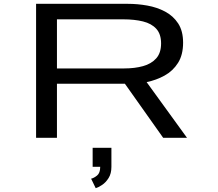

<svg xmlns="http://www.w3.org/2000/svg" viewBox="-20 -720 1140 1003"><path d="M168.5 0V-700H648.5Q698.5 -700 749.2 -691Q800 -682 842.5 -659.5Q885 -637 910.8 -597.5Q936.5 -558 936.5 -497Q936.5 -433.5 910 -391.5Q883.5 -349.5 840.2 -325.5Q797 -301.5 746 -291L957 0H832.5L632.5 -282.5H277.5V0ZM277.5 -362.5H629.5Q683.5 -362.5 727 -374.5Q770.5 -386.5 796 -415Q821.5 -443.5 821.5 -493Q821.5 -542 796.5 -569.5Q771.5 -597 727 -608Q682.5 -619 624.5 -619H277.5ZM464 151.5V52H562V151.5Q562 187 547.2 210.2Q532.5 233.5 513.2 246.2Q494 259 480 263L456 213.5Q471 210 487.2 196.8Q503.5 183.5 503.5 151.5Z"/></svg>

Font: Trispace Expanded
Style: Regular
Weight: 400
Width: 7
Designer: Tyler Finck
Foundry: Etcetera Type Company
Version: Version 1.210; ttfautohint (v1.8.3)